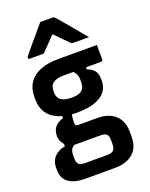

<svg xmlns="http://www.w3.org/2000/svg" viewBox="-190 -911 979 1257"><g transform="rotate(-20 300.0 -282.5)"><path d="M100 -77Q100 -100 108 -118.5Q116 -137 133.5 -151Q151 -165 178 -173V-205L241 -181Q238 -166 236.5 -150.5Q235 -135 235 -118Q235 -106 240 -101.5Q245 -97 257 -97H386Q445 -97 483 -77Q521 -57 539.5 -21.5Q558 14 558 60V97Q558 131 547.5 159Q537 187 515 207.5Q493 228 460.5 239Q428 250 384 250H180Q128 250 93.5 236.5Q59 223 41.5 197.5Q24 172 24 134V116Q24 86 36.5 63Q49 40 72 25Q95 10 126 5V-33L200 12Q183 17 174.5 26Q166 35 161.5 46.5Q157 58 157 73V104Q157 121 162.5 132Q168 143 180 148Q192 153 212 153H370Q385 153 395 149.5Q405 146 411 140Q418 133 421 121.5Q424 110 424 96V69Q424 41 412 29Q400 17 370 17H190Q167 17 146.5 4.5Q126 -8 113 -30Q100 -52 100 -77ZM339 -439 433 -446V-419Q468 -407 484 -386Q500 -365 500 -331V-316Q500 -272 475.5 -241Q451 -210 401.5 -192.5Q352 -175 278 -175Q204 -175 152.5 -195.5Q101 -216 75 -255Q49 -294 49 -348V-370Q49 -425 75 -464.5Q101 -504 152.5 -525.5Q204 -547 278 -547Q346 -547 414 -547Q482 -547 550 -547Q550 -522 550 -496.5Q550 -471 550 -445Q550 -441 547 -437.5Q544 -434 539 -434Q496 -434 455 -434Q414 -434 371 -434Q328 -434 278 -434Q230 -434 205 -417Q180 -400 180 -364V-347Q180 -332 184.5 -322Q189 -312 197 -303Q209 -291 229 -285Q249 -279 278 -279Q326 -279 348 -296.5Q370 -314 370 -350V-371Q370 -385 367 -396.5Q364 -408 357.5 -418Q351 -428 339 -439ZM253 -815Q274 -815 295.5 -815Q317 -815 338 -815Q346 -815 351 -811Q356 -807 368 -793Q375 -784 393 -763.5Q411 -743 433 -716Q455 -689 478 -662Q501 -635 519 -613Q493 -613 468 -613Q443 -613 417 -613Q406 -613 400.5 -615Q395 -617 388 -624Q377 -635 351.5 -661.5Q326 -688 283 -731L333 -710H271L319 -733Q279 -690 252 -662.5Q225 -635 203 -613H106Q102 -613 100 -614Q98 -615 97 -617.5Q96 -620 96 -622Q96 -627 99 -631Q102 -635 114 -650Q125 -664 144 -686.5Q163 -709 184.5 -734Q206 -759 224 -781Q242 -803 253 -815Z"/></g></svg>

Font: Recursive Monospace
Style: Bold
Weight: 700
Version: Version 1.047